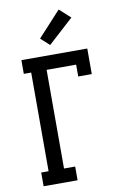

<svg xmlns="http://www.w3.org/2000/svg" viewBox="-105 -1043 710 1102"><g transform="rotate(-10 250.0 -492.0)"><path d="M57 0V-80H100V-655H57V-735H441V-586H362V-655H190V-80H255V0ZM235 -792 184 -838 318 -984 382 -926Z"/></g></svg>

Font: Iosevka Slab Medium
Style: Regular
Weight: 500
Monospace: yes
Designer: Belleve Invis
Foundry: Belleve Invis
Version: Version 11.1.1; ttfautohint (v1.8.3)